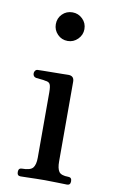

<svg xmlns="http://www.w3.org/2000/svg" viewBox="-81 -737 459 780"><g transform="rotate(10 148.5 -346.5)"><path d="M61 0Q47 0 47 -16Q47 -32 61 -32Q96 -32 106.5 -45Q117 -58 117 -87V-356Q117 -382 112 -390.5Q107 -399 93 -400Q86 -402 73 -403Q60 -404 54 -405Q41 -408 41 -422Q41 -428 45 -433Q49 -438 55 -438Q58 -438 75.5 -438.5Q93 -439 115.5 -439Q138 -439 157 -439.5Q176 -440 181 -440Q205 -440 205 -416V-87Q205 -58 214 -45Q223 -32 253 -32Q267 -32 267 -16Q267 0 253 0Q243 0 214 -1Q185 -2 161 -2Q145 -2 124 -1.5Q103 -1 85.5 -0.5Q68 0 61 0ZM154 -575Q129 -575 112 -592.5Q95 -610 95 -634Q95 -659 112 -676Q129 -693 154 -693Q178 -693 195.5 -676Q213 -659 213 -634Q213 -610 195.5 -592.5Q178 -575 154 -575Z"/></g></svg>

Font: Zen Old Mincho Medium
Style: Regular
Weight: 500
Designer: Yoshimichi Ohira
Foundry: Positype
Version: Version 1.500